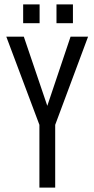

<svg xmlns="http://www.w3.org/2000/svg" viewBox="-20 -858 432 878"><path d="M232.4 -287.1V0H160.2V-287.1L8.8 -690.4H88.9L196.3 -374L302.7 -690.4H382.8ZM85.9 -837.9H161.1V-752H85.9ZM238.3 -837.9H313.5V-752H238.3Z"/></svg>

Font: Dinish Condensed
Style: Regular
Weight: 400
Width: 3
Designer: Bert Driehuis
Foundry: Playbeing
Version: Version 3.006; git-39231f3c-release